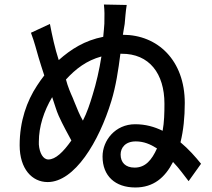

<svg xmlns="http://www.w3.org/2000/svg" viewBox="-20 -808 940 850"><path d="M746 -91C774 -62 796 -30 815 -6L870 -83C846 -113 815 -148 779 -178C792 -230 798 -289 798 -352C798 -541 678 -654 524 -654C526 -670 530 -687 532 -702C534 -721 536 -757 541 -786L440 -788C443 -759 443 -742 442 -703C441 -686 439 -666 437 -645C355 -629 294 -590 240 -542C223 -594 211 -650 201 -702L117 -663C135 -615 140 -589 151 -553C158 -529 167 -502 176 -474C164 -459 154 -444 144 -429C99 -361 67 -272 67 -165C67 -60 122 -2 191 -2C310 -2 418 -180 473 -361C493 -426 504 -499 513 -570H518C641 -571 708 -482 708 -349C708 -308 707 -267 700 -229C663 -247 624 -258 578 -258C491 -258 434 -187 434 -115C434 -29 490 22 579 22C659 22 710 -21 746 -91ZM152 -181C152 -247 174 -316 211 -378C222 -347 229 -319 240 -295C259 -253 280 -216 296 -186C260 -135 226 -102 194 -102C171 -102 155 -130 152 -168V-179V-181ZM514 -124C514 -154 535 -182 581 -182C616 -182 645 -170 675 -151C652 -100 624 -66 576 -66C535 -66 514 -89 514 -124ZM308 -360V-361V-360ZM302 -375C292 -397 280 -425 272 -456C315 -503 363 -540 429 -558C420 -500 406 -439 390 -388C378 -348 365 -309 347 -274C333 -298 322 -325 310 -355L308 -360L306 -364L307 -363L306 -365L305 -368L304 -369V-370C303 -372 303 -373 302 -375Z"/></svg>

Font: Glow Sans SC Condensed Medium
Style: Regular
Weight: 600
Width: 3
Designer: Ryoko NISHIZUKA (kana, bopomofo & ideographs); Paul D. Hunt (Latin, Greek & Cyrillic); Sandoll Communications, Soo-young
Version: Version 0.93